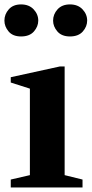

<svg xmlns="http://www.w3.org/2000/svg" viewBox="-24 -828 406 848"><path d="M23.5 0V-35L108 -54.5V-436.5L23.5 -463.5V-487L240.5 -534.5H261.5V-54.5L340.5 -35V0ZM285 -667Q248.5 -667 229.5 -689Q210.5 -711 210.5 -737Q210.5 -765 230.2 -786.8Q250 -808.5 285 -808.5Q320 -808.5 340.5 -786.8Q361 -765 361 -737Q361 -711 341.8 -689Q322.5 -667 285 -667ZM69 -667Q32.5 -667 14 -689Q-4.5 -711 -4.5 -737Q-4.5 -765 14.8 -786.8Q34 -808.5 69 -808.5Q104 -808.5 124.5 -786.8Q145 -765 145 -737Q145 -711 125.8 -689Q106.5 -667 69 -667Z"/></svg>

Font: Libre Caslon Text
Style: Bold
Weight: 700
Designer: Pablo Impallari, Rodrigo Fuenzalida, Katja Schimmel
Foundry: Pablo Impallari, Rodrigo Fuenzalida
Version: Version 2.000